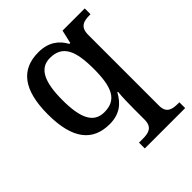

<svg xmlns="http://www.w3.org/2000/svg" viewBox="-215 -679 1053 1053"><g transform="rotate(-45 311.5 -153.0)"><path d="M297 240H610V195H599C555 195 518 187 518 129V-420C518 -482 555 -491 600 -491H607V-536H435L417 -458H410C381 -511 334 -546 257 -546C125 -546 53 -460 53 -268C53 -75 125 10 256 10C333 10 378 -28 408 -84H413C409 -53 408 9 408 43V126C408 187 371 195 326 195H297ZM281 -57C198 -57 165 -127 165 -267C165 -405 198 -479 280 -479C378 -479 408 -406 408 -267C408 -126 378 -57 281 -57Z"/></g></svg>

Font: Noto Serif Yezidi Medium
Style: Regular
Weight: 500
Designer: Dalton Maag Ltd
Foundry: Dalton Maag Ltd
Version: Version 1.001